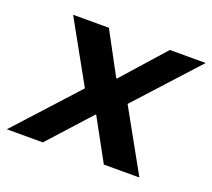

<svg xmlns="http://www.w3.org/2000/svg" viewBox="-128 -614 808 731"><g transform="rotate(20 276.5 -248.0)"><path d="M-36 0 190 -248 52 -496H197L289 -325H292L444 -496H589L363 -248L501 0H357L265 -168H262L110 0Z"/></g></svg>

Font: DM Sans 36pt
Style: Bold Italic
Weight: 700
Italic angle: -10°
Designer: Colophon Foundry, Jonny Pinhorn
Foundry: Colophon Foundry
Version: Version 4.004;gftools[0.9.30]